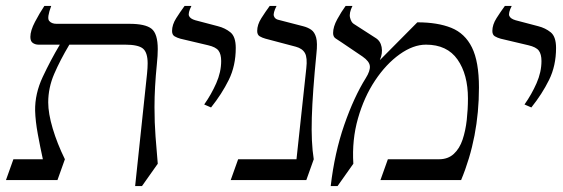

<svg xmlns="http://www.w3.org/2000/svg" viewBox="-30 -605 1893 645"><path d="M-10 0 15 -70H114Q105 -111 97 -154.5Q89 -198 88 -233Q87 -290 113.5 -346.5Q140 -403 171 -455H99Q89 -455 80.5 -460.5Q72 -466 72 -481Q72 -502 87.5 -531.5Q103 -561 119 -585H142Q127 -545 135 -535Q143 -525 160 -525H405Q458 -525 479 -508.5Q500 -492 500 -440Q500 -419 497 -390Q493 -350 491 -314.5Q489 -279 489 -245Q489 -193 492.5 -146.5Q496 -100 500 -55L447 20H424L464 -358Q465 -368 465.5 -376.5Q466 -385 466 -392Q466 -429 450 -442Q434 -455 390 -455H203Q172 -403 152 -356.5Q132 -310 132 -261Q132 -224 147 -173.5Q162 -123 188 -70L163 0Z M626 -537 702 -517Q726 -511 744 -496.5Q762 -482 762 -444Q762 -384 738.5 -336.5Q715 -289 679 -244L656 -254Q680 -288 696.5 -325.5Q713 -363 713 -400Q713 -423 704 -435Q695 -447 669 -453L576 -475Q565 -478 556.5 -483Q548 -488 548 -501Q548 -522 562 -544Q576 -566 590 -585H613Q601 -561 605 -551.5Q609 -542 626 -537Z M903 -539 988 -517Q1004 -513 1015.5 -505Q1027 -497 1032 -479Q1037 -461 1033 -425Q1020 -294 1017.5 -210Q1015 -126 1024 -70L999 0H745L770 -70H966L999 -376Q1003 -411 994.5 -426.5Q986 -442 964 -448L862 -475Q851 -478 842.5 -483Q834 -488 834 -501Q834 -522 848 -544Q862 -566 876 -585H899Q887 -561 890 -551.5Q893 -542 903 -539Z M1081 20Q1094 -92 1126.5 -185.5Q1159 -279 1199 -343Q1214 -367 1212.5 -383Q1211 -399 1188 -415L1117 -463Q1107 -470 1098 -475.5Q1089 -481 1089 -494Q1089 -515 1103 -540.5Q1117 -566 1131 -585H1154Q1142 -561 1146 -545.5Q1150 -530 1158 -525L1231 -478Q1248 -468 1252 -447Q1256 -426 1246 -403L1372 -530Q1440 -530 1486 -511.5Q1532 -493 1555.5 -445.5Q1579 -398 1579 -311Q1579 -144 1519 0H1248L1273 -70H1445Q1475 -70 1494.5 -88Q1514 -106 1524 -136Q1534 -166 1538 -202Q1542 -238 1542 -274Q1542 -355 1507 -405Q1472 -455 1401 -455Q1358 -455 1312.5 -422.5Q1267 -390 1230 -334.5Q1193 -279 1172.5 -207Q1152 -135 1157 -55L1104 20Z M1702 -537 1778 -517Q1802 -511 1820 -496.5Q1838 -482 1838 -444Q1838 -384 1814.5 -336.5Q1791 -289 1755 -244L1732 -254Q1756 -288 1772.5 -325.5Q1789 -363 1789 -400Q1789 -423 1780 -435Q1771 -447 1745 -453L1652 -475Q1641 -478 1632.5 -483Q1624 -488 1624 -501Q1624 -522 1638 -544Q1652 -566 1666 -585H1689Q1677 -561 1681 -551.5Q1685 -542 1702 -537Z"/></svg>

Font: Bona Nova SC
Style: Italic
Weight: 400
Italic angle: -4°
Designer: Mateusz Machalski
Foundry: Capitalics
Version: Version 4.001; ttfautohint (v1.8.4.7-5d5b)